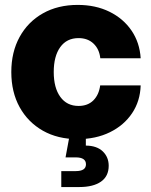

<svg xmlns="http://www.w3.org/2000/svg" viewBox="-20 -547 608 771"><path d="M292 11.7Q211.9 11.7 152.1 -22.2Q92.3 -56.2 58.8 -116.7Q25.4 -177.2 25.4 -257.8Q25.4 -337.9 58.8 -398.7Q92.3 -459.5 152.3 -493.4Q212.4 -527.3 292 -527.3Q363.8 -527.3 419.4 -500Q475.1 -472.7 508.1 -424.3Q541 -376 544.9 -313H382.8Q378.9 -349.6 355.7 -371.8Q332.5 -394 295.4 -394Q248 -394 221.9 -357.7Q195.8 -321.3 195.8 -257.8Q195.8 -194.3 222.2 -158Q248.5 -121.6 295.4 -121.6Q332.5 -121.6 355 -144Q377.4 -166.5 382.3 -204.1H544.9Q543 -141.1 510.5 -92.5Q478 -43.9 421.6 -16.1Q365.2 11.7 292 11.7ZM226.1 204.1V140.1H284.2Q325.2 140.1 325.2 112.8Q325.2 85 284.2 85H243.2L262.7 -20.5H324.7V37.6Q369.1 38.1 392.8 61Q416.5 84 416.5 118.7Q416.5 160.6 385.5 182.4Q354.5 204.1 298.3 204.1Z"/></svg>

Font: Inter Display ExtraBold
Style: Regular
Weight: 800
Designer: Rasmus Andersson
Foundry: rsms
Version: Version 4.000;git-a52131595